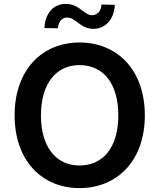

<svg xmlns="http://www.w3.org/2000/svg" viewBox="-20 -955 817 985"><path d="M388 10C579 10 723 -128 723 -363C723 -599 579 -737 388 -737C197 -737 55 -598 55 -363C55 -129 197 10 388 10ZM190 -363C190 -524 266 -621 388 -621C512 -621 587 -524 587 -363C587 -203 512 -106 388 -106C265 -106 190 -204 190 -363ZM208 -811 277 -810C280 -844 298 -865 325 -865C370 -865 391 -807 459 -807C517 -807 565 -851 569 -930L501 -932C498 -898 480 -877 452 -877C411 -877 387 -935 318 -935C258 -935 212 -892 208 -811Z"/></svg>

Font: Wafeq Semi Bold
Style: Regular
Weight: 600
Designer: Rasmus Andersson & Azza Alameddine
Foundry: Google & TypeTogether
Version: Version 3.000;January 28, 2025;FontCreator 15.0.0.3014 64-bi